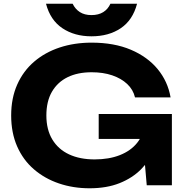

<svg xmlns="http://www.w3.org/2000/svg" viewBox="-20 -995 1000 1031"><path d="M837 -325Q835 -257 810 -195.5Q785 -134 738 -86.5Q691 -39 622 -11.5Q553 16 461 16Q373 16 296.5 -10Q220 -36 162 -86Q104 -136 72 -209Q40 -282 40 -375Q40 -468 72.5 -541Q105 -614 163.5 -664Q222 -714 300.5 -740Q379 -766 472 -766Q593 -766 682.5 -728Q772 -690 826.5 -624Q881 -558 896 -472H705Q695 -514 663 -544Q631 -574 582.5 -590.5Q534 -607 472 -607Q397 -607 343 -580.5Q289 -554 259 -502.5Q229 -451 229 -375Q229 -299 261 -246Q293 -193 351 -166Q409 -139 488 -139Q565 -139 623.5 -162Q682 -185 716.5 -228Q751 -271 756 -331ZM510 -249V-383H903V0H768L742 -300L780 -249ZM227 -975H370Q384 -946 409 -930Q434 -914 471 -914Q509 -914 534.5 -930Q560 -946 573 -975H716Q693 -887 628.5 -843.5Q564 -800 471 -800Q380 -800 315 -843.5Q250 -887 227 -975Z"/></svg>

Font: Unbounded SemiBold
Style: Regular
Weight: 600
Designer: Luke Prowse, Jean-Baptiste Morizot, Fátima Lázaro, Florian Runge
Foundry: NaN
Version: Version 1.700